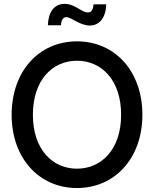

<svg xmlns="http://www.w3.org/2000/svg" viewBox="-20 -951 789 983"><path d="M374 11.7C567.9 11.7 709 -140.6 709 -363.3C709 -586.9 567.9 -739.3 374 -739.3C180.2 -739.3 39.6 -586.9 39.6 -363.3C39.6 -141.1 180.2 11.7 374 11.7ZM374 -87.4C248.5 -87.4 148.4 -186 148.4 -363.3C148.4 -541.5 248.5 -640.1 374 -640.1C499.5 -640.1 600.1 -541.5 600.1 -363.3C600.1 -186 499.5 -87.4 374 -87.4ZM439.9 -820.3C490.2 -820.3 522 -861.8 523.9 -928.7H459C456.1 -900.4 448.2 -887.2 430.2 -887.2C397.5 -887.2 364.3 -931.2 310.5 -931.2C256.3 -931.2 227.1 -887.2 225.1 -821.8H292C293 -843.3 301.3 -863.3 319.3 -863.3C345.7 -863.3 387.7 -820.3 439.9 -820.3Z"/></svg>

Font: Inteeer Medium
Style: Regular
Weight: 500
Designer: Rasmus Andersson
Foundry: rsms
Version: Version 4.001;Glyphs 3.4 (3402)